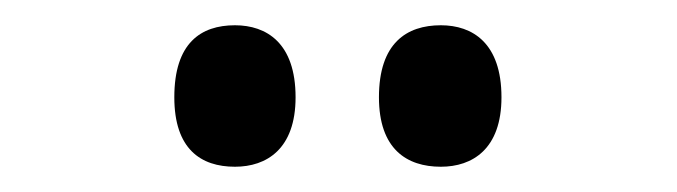

<svg xmlns="http://www.w3.org/2000/svg" viewBox="-20 -767 536 152"><path d="M329 -635C354 -635 377 -649 377 -690C377 -733 354 -747 329 -747C302 -747 280 -733 280 -690C280 -649 302 -635 329 -635ZM166 -635C191 -635 214 -649 214 -690C214 -733 191 -747 166 -747C139 -747 118 -733 118 -690C118 -649 139 -635 166 -635Z"/></svg>

Font: Noto Serif Sinhala Condensed Medium
Style: Regular
Weight: 500
Width: 3
Designer: Jelle Bosma - Monotype Design Team
Foundry: Monotype Imaging Inc.
Version: Version 2.007